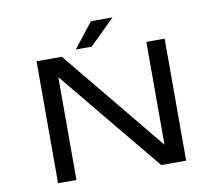

<svg xmlns="http://www.w3.org/2000/svg" viewBox="-91 -978 1231 1085"><g transform="rotate(-10 525.0 -435.0)"><path d="M386 -727 498 -869.5H621.5L477 -727ZM786 -700H891V0H748L261.5 -590V0H156V-700H301L786 -110Z"/></g></svg>

Font: League Mono Extended
Style: Regular
Weight: 400
Width: 9
Designer: Tyler Finck
Foundry: The League of Moveable Type / Tyler Finck
Version: Version 2.210